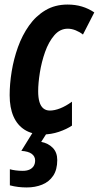

<svg xmlns="http://www.w3.org/2000/svg" viewBox="-20 -575 430 835"><path d="M166 9.8Q119.6 9.8 87.4 -10.5Q55.2 -30.8 38.6 -68.8Q22 -106.9 22 -161.1Q22 -210 30.8 -264.2Q39.6 -318.4 58.1 -370.1Q76.7 -421.9 106.2 -463.6Q135.7 -505.4 177.5 -530.3Q219.2 -555.2 273.9 -555.2Q307.6 -555.2 336.2 -546.6Q364.7 -538.1 390.1 -521L340.8 -424.8Q326.7 -436 309.1 -443.1Q291.5 -450.2 274.9 -450.2Q240.7 -450.2 216.1 -421.4Q191.4 -392.6 176 -348.9Q160.6 -305.2 153.3 -259Q146 -212.9 146 -178.2Q146 -150.4 151.6 -131.6Q157.2 -112.8 168.7 -103.5Q180.2 -94.2 196.8 -94.2Q217.3 -94.2 241.7 -103.8Q266.1 -113.3 293 -132.8V-28.8Q270 -13.2 236.1 -1.7Q202.1 9.8 166 9.8ZM96.2 240.2Q77.1 240.2 59.1 238Q41 235.8 22.9 231V161.1Q33.7 164.1 48.1 166Q62.5 168 79.1 168Q96.2 168 108.2 162.6Q120.1 157.2 126.5 147Q132.8 136.7 132.8 123Q132.8 105 117.9 94Q103 83 72.8 81.1L123 0H186L159.2 42Q189.9 47.9 209.5 67.9Q229 87.9 229 121.1Q229 163.1 211.2 189.5Q193.4 215.8 163.3 228Q133.3 240.2 96.2 240.2Z"/></svg>

Font: Open Sans Condensed
Style: Italic
Weight: 400
Width: 3
Italic angle: -12°
Designer: Monotype Design Team
Foundry: Monotype Imaging Inc.
Version: Version 3.000